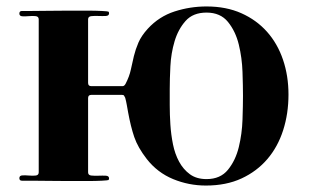

<svg xmlns="http://www.w3.org/2000/svg" viewBox="-20 -567 1040 595"><path d="M253 -33Q253 -24 263 -23Q273 -22 285.5 -22.5Q298 -23 308 -22.5Q318 -22 318 -14Q318 -11 316 -9Q314 -8 295.5 -7Q277 -6 250 -6Q223 -6 191 -6Q159 -6 130 -6.5Q101 -7 78.5 -7Q56 -7 48 -7Q40 -7 40 -15Q40 -23 49.5 -23.5Q59 -24 70 -23Q81 -22 90.5 -23Q100 -24 100 -33V-507Q100 -516 90.5 -517Q81 -518 70 -517Q59 -516 49.5 -516.5Q40 -517 40 -525Q40 -533 48 -533Q56 -533 78.5 -533Q101 -533 130 -533.5Q159 -534 191 -534Q223 -534 250 -534Q277 -534 295.5 -533Q314 -532 316 -531Q318 -529 318 -526Q318 -518 308 -517.5Q298 -517 285.5 -517.5Q273 -518 263 -517Q253 -516 253 -507V-310Q253 -300 263 -300H360Q365 -300 369 -307Q381 -330 385.5 -351.5Q390 -373 395 -393.5Q400 -414 409 -435Q418 -456 438 -478Q473 -516 521 -531.5Q569 -547 620 -547Q681 -547 728 -526Q775 -505 807.5 -468.5Q840 -432 857 -382Q874 -332 874 -274Q874 -215 857.5 -163.5Q841 -112 808.5 -74Q776 -36 728.5 -14Q681 8 618 8Q565 8 516.5 -12Q468 -32 435 -74Q407 -110 396 -142.5Q385 -175 377 -219Q375 -230 373 -241.5Q371 -253 368 -264Q366 -268 364.5 -270.5Q363 -273 358 -273H263Q253 -273 253 -263ZM506 -291Q506 -270 506 -241Q506 -212 508 -181Q510 -150 516 -120Q522 -90 535 -66Q548 -42 568.5 -27Q589 -12 620 -12Q663 -12 686.5 -41Q710 -70 720 -111Q730 -152 731.5 -196Q733 -240 733 -270Q733 -300 731.5 -344Q730 -388 720 -429Q710 -470 686.5 -499Q663 -528 620 -528Q578 -528 555 -502Q532 -476 521 -439Q510 -402 508 -361.5Q506 -321 506 -291Z"/></svg>

Font: SoukouMincho
Style: Regular
Weight: 400
Designer: Dr. Ken Lunde (project architect, glyph set definition & overall production); Masataka HATTORI  (production & ideograph 
Foundry: Adobe Systems Incorporated
Version: Version 1.00